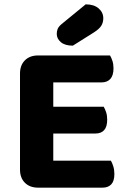

<svg xmlns="http://www.w3.org/2000/svg" viewBox="-20 -861 587 883"><path d="M155 2Q117 2 94.5 -20.5Q72 -43 72 -81V-523Q72 -561 94.5 -583.5Q117 -606 155 -606H486Q492 -596 497 -581Q502 -566 502 -547Q502 -514 487.5 -498Q473 -482 447 -482H225V-370H457Q463 -360 468 -345Q473 -330 473 -311Q473 -278 459 -262.5Q445 -247 419 -247H225V-122H490Q496 -112 501 -96Q506 -80 506 -61Q506 -28 491.5 -13Q477 2 452 2ZM374 -841Q412 -841 433.5 -822.5Q455 -804 455 -777Q455 -758 446 -743Q437 -728 412 -712L315 -651Q279 -651 260 -667Q241 -683 241 -705Q241 -717 245 -727.5Q249 -738 263 -750Z"/></svg>

Font: Baloo Tammudu 2
Style: Bold
Weight: 700
Designer: Maithili Shingre, Omkar Shende and Ek Type
Foundry: Ek Type
Version: Version 1.640;hotconv 1.0.111;makeotfexe 2.5.65597; ttfautoh